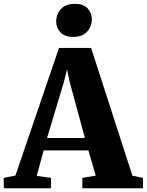

<svg xmlns="http://www.w3.org/2000/svg" viewBox="-50 -1000 780 1020"><path d="M32 -67.5 263.5 -745.5H434L653.5 -66.5L709.5 -55V0H387.5V-55L458.5 -67L419.5 -201H182L145 -65.5L221 -55V0H-29.5L-30.5 -55ZM401 -267 320 -565 306 -632 289.5 -564.5 200 -267ZM337.5 -804Q293.5 -804 271 -828.5Q248.5 -853 248.5 -884.5Q248.5 -924 273.5 -951.8Q298.5 -979.5 348 -979.5H349Q393.5 -979.5 415.8 -955Q438 -930.5 438 -899Q438 -860 413 -832Q388 -804 338.5 -804Z"/></svg>

Font: Merriweather 48pt Black
Style: Regular
Weight: 900
Version: Version 2.100